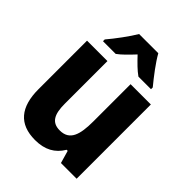

<svg xmlns="http://www.w3.org/2000/svg" viewBox="-221 -880 1004 1004"><g transform="rotate(45 281.5 -377.5)"><path d="M104 -619V-606H198C223 -624 250 -652 281 -685C312 -652 339 -625 366 -606H459V-619C422 -664 378 -721 353 -766H211C188 -726 136 -656 104 -619ZM218 11C290 11 339 -16 371 -70H379L399 0H515V-549H365V-274C365 -175 347 -116 274 -116C215 -116 194 -155 194 -233V-549H43V-190C43 -58 100 11 218 11Z"/></g></svg>

Font: Noto Sans Mono SemiCondensed ExtraBold
Style: Regular
Weight: 800
Width: 4
Designer: Monotype Design Team
Foundry: Monotype Imaging Inc.
Version: Version 2.014